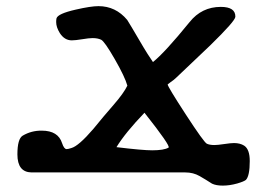

<svg xmlns="http://www.w3.org/2000/svg" viewBox="-20 -553 884 619"><path d="M663.6 39.1Q644 26.4 623.5 14.6Q603 2.9 577.6 2.9H81.5Q36.1 2 36.1 -55.2Q36.1 -105.5 53.2 -115.7Q81.5 -132.3 114.7 -131.8Q167.5 -131.8 180.2 -91.3Q186.5 -72.3 194.8 -72.3Q199.7 -72.3 210 -75.7Q233.4 -82 281.2 -137.7Q312.5 -176.3 345.7 -214.4Q378.9 -252.4 390.6 -276.9Q382.8 -305.2 349.9 -362.5Q316.9 -419.9 305.9 -425Q294.9 -430.2 278.3 -430.2Q267.1 -430.2 244.9 -426.5Q222.7 -422.9 211.4 -422.9Q188 -422.9 172.9 -446.3Q161.1 -465.3 161.1 -481.9Q161.1 -488.8 162.1 -493.7Q166 -508.8 224.1 -522Q272.9 -533.2 297.4 -533.2Q353 -533.2 390.1 -488.8Q392.6 -485.8 442.4 -400.9Q453.6 -381.8 473.1 -353Q510.7 -382.8 591.3 -481.9Q630.4 -530.8 691.9 -530.8Q739.3 -530.8 738.8 -499Q738.8 -485.8 657.2 -406.2Q603 -354.5 548.8 -303.2Q541 -295.4 529.3 -287.6Q520.5 -281.2 520.5 -280.8Q520.5 -273.9 579.1 -183.8Q637.7 -93.8 647 -89.6Q656.2 -85.4 671.4 -85.4Q681.6 -85.4 702.9 -88.6Q724.1 -91.8 734.4 -91.8Q753.9 -91.8 767.1 -83.5Q785.2 -71.8 785.2 -33.7Q785.2 13.7 772.9 26.9Q766.6 32.2 744.6 38.6Q720.2 45.4 698.2 45.4Q676.8 45.4 663.6 39.1ZM445.8 -189.5Q383.8 -125 355.5 -78.6Q439.5 -68.4 470.7 -68.4Q508.3 -68.4 523.4 -77.1Q531.2 -81.5 445.8 -189.5Z"/></svg>

Font: Accordance
Style: Bold
Weight: 700
Version: Version 1.2 (build January 31, 2020) Miklal Software Solutio